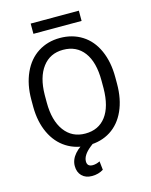

<svg xmlns="http://www.w3.org/2000/svg" viewBox="-152 -957 991 1263"><g transform="rotate(-15 344.0 -325.5)"><path d="M629.4 -332.5Q629.4 -228 594.2 -150.1Q559.1 -72.3 494.6 -31.2Q430.2 9.8 344.2 9.8Q260.3 9.8 195.3 -31.5Q130.4 -72.8 94.5 -149.2Q58.6 -225.6 57.6 -326.2V-377.4Q57.6 -480 93.3 -558.6Q128.9 -637.2 194.1 -679Q259.3 -720.7 343.3 -720.7Q428.7 -720.7 493.9 -679.4Q559.1 -638.2 594.2 -559.8Q629.4 -481.4 629.4 -377.4ZM536.1 -378.4Q536.1 -504.9 485.4 -572.5Q434.6 -640.1 343.3 -640.1Q254.4 -640.1 203.4 -572.5Q152.3 -504.9 150.9 -384.8V-332.5Q150.9 -210 202.4 -139.9Q253.9 -69.8 344.2 -69.8Q435.1 -69.8 484.9 -136Q534.7 -202.1 536.1 -325.7ZM382.8 0 354.5 22Q299.3 66.4 299.3 108.4Q299.3 143.6 337.4 143.6Q360.8 143.6 386.2 130.9L392.6 189.9Q358.4 211.4 314.5 211.4Q271 211.4 245.8 186Q220.7 160.6 220.7 118.7Q220.7 75.2 253.4 37.6Q286.1 0 346.2 -27.3ZM511.2 -792H183.1V-861.8H511.2Z"/></g></svg>

Font: Roboto
Style: Regular
Weight: 400
Designer: Google
Version: Version 2.001047; 2015